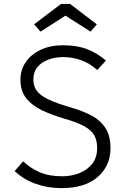

<svg xmlns="http://www.w3.org/2000/svg" viewBox="-20 -944 655 974"><path d="M540.5 -191.8Q540.5 -103.1 475.9 -46.4Q411.3 10.3 291.8 10.3Q221.5 10.3 160.3 -11.8Q99 -33.8 54.4 -76.4L97.4 -125.6Q133.3 -91.3 181 -70.5Q228.7 -49.7 295.4 -49.7Q340.5 -49.7 381 -65.1Q421.5 -80.5 447.2 -112.3Q472.8 -144.1 472.8 -193.3Q472.8 -230.3 459 -256.2Q445.1 -282.1 409.7 -302.3Q374.4 -322.6 310.3 -341Q244.6 -360 193.3 -384.4Q142.1 -408.7 112.8 -445.9Q83.6 -483.1 83.6 -540Q83.6 -589.2 110.5 -628.7Q137.4 -668.2 186.2 -691.3Q234.9 -714.4 300.5 -714.4Q370.8 -714.4 422.3 -694.4Q473.8 -674.4 517.4 -636.9L473.3 -588.7Q434.9 -623.6 390.5 -639Q346.2 -654.4 300.5 -654.4Q260 -654.4 225.6 -641.8Q191.3 -629.2 170.3 -604.1Q149.2 -579 149.2 -540Q149.2 -507.2 166.7 -483.3Q184.1 -459.5 225.4 -439.7Q266.7 -420 336.9 -399.5Q388.2 -385.1 434.9 -362.8Q481.5 -340.5 511 -300.3Q540.5 -260 540.5 -191.8ZM335.4 -924.1 471.3 -820.5 439.5 -783.6 311.8 -864.6 185.6 -783.6 152.8 -820.5 289.7 -924.1Z"/></svg>

Font: Fira Code Light
Style: Regular
Weight: 300
Monospace: yes
Designer: Carrois Corporate, Edenspiekermann AG, Nikita Prokopov
Foundry: Carrois Corporate, Edenspiekermann AG, Nikita Prokopov
Version: Version 6.000; ttfautohint (v1.8.2) -l 8 -r 50 -G 200 -x 14 